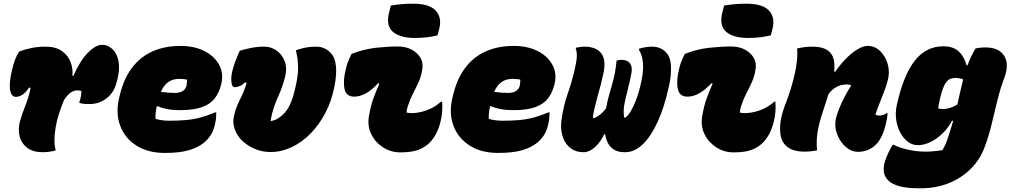

<svg xmlns="http://www.w3.org/2000/svg" viewBox="-20 -812 5458 1037"><path d="M83 -533Q112 -545 148.5 -552.5Q185 -560 225 -560Q282 -560 315.5 -535.5Q349 -511 362 -475Q375 -439 371 -403L376 -402Q413 -485 455 -527.5Q497 -570 532 -570Q564 -570 589 -545Q612 -523 620 -482.5Q628 -442 615 -387L611 -372Q598 -315 557.5 -282.5Q517 -250 463 -250Q447 -250 434.5 -251Q422 -252 409 -256V-262Q414 -276 417 -292Q420 -308 420 -320Q416 -322 410 -323Q404 -324 399 -324Q377 -324 359 -310Q341 -296 325 -270Q311 -236 299 -199.5Q287 -163 281 -127Q274 -85 274 -55.5Q274 -26 281 0Q248 10 211 10Q158 10 127 -13.5Q96 -37 86.5 -73.5Q77 -110 86 -150Q97 -192 116 -239Q135 -286 145 -336L138 -340Q116 -308 98.5 -298.5Q81 -289 65 -289Q41 -289 34.5 -326Q28 -363 45 -434Q58 -494 83 -533Z M955 -564Q1029 -564 1083.5 -536.5Q1138 -509 1163.5 -462Q1189 -415 1175 -358L1174 -354Q1163 -310 1139 -279.5Q1115 -249 1070 -233Q1025 -217 952 -217Q913 -217 882.5 -223Q852 -229 832 -238H827Q823 -221 821 -204Q819 -187 820 -170Q853 -160 895 -160Q944 -160 984 -163.5Q1024 -167 1061.5 -177Q1099 -187 1142 -205H1148Q1148 -186 1146 -168.5Q1144 -151 1139 -132Q1131 -101 1116 -79Q1101 -57 1080 -40Q1049 -15 999.5 -0.5Q950 14 870 14Q779 14 716.5 -26Q654 -66 629 -133.5Q604 -201 623 -281L627 -298Q658 -429 741.5 -496.5Q825 -564 955 -564ZM947 -386Q879 -386 849 -316Q870 -313 888 -311.5Q906 -310 923 -310Q975 -310 987 -347Q989 -357 989.5 -366Q990 -375 990 -382Q973 -386 947 -386Z M1275 -538Q1301 -546 1335.5 -553Q1370 -560 1408 -560Q1443 -560 1473 -539.5Q1503 -519 1517.5 -481.5Q1532 -444 1519 -394Q1506 -343 1484.5 -295.5Q1463 -248 1449 -197Q1447 -187 1445 -177.5Q1443 -168 1441 -159H1447Q1482 -165 1516 -201Q1550 -237 1570 -317L1572 -325Q1590 -396 1590 -444.5Q1590 -493 1579 -535V-541Q1606 -550 1630.5 -555Q1655 -560 1687 -560Q1713 -560 1733 -550.5Q1753 -541 1767 -525Q1790 -501 1794.5 -454.5Q1799 -408 1786 -344L1785 -339Q1770 -264 1736.5 -200.5Q1703 -137 1656.5 -90Q1610 -43 1555 -17Q1500 9 1442 9Q1393 9 1353.5 -9Q1314 -27 1288 -52Q1261 -79 1249 -111Q1237 -143 1241 -171Q1250 -224 1273.5 -269Q1297 -314 1312 -363L1304 -368Q1287 -351 1272 -346Q1257 -341 1249 -341Q1233 -341 1230 -367.5Q1227 -394 1234 -425Q1242 -457 1252 -483.5Q1262 -510 1275 -538Z M1879 -521Q1946 -547 2011 -554Q2076 -561 2128 -561Q2172 -561 2203.5 -544Q2235 -527 2251 -499.5Q2267 -472 2261 -439Q2255 -399 2240.5 -367.5Q2226 -336 2211 -307.5Q2196 -279 2185 -245Q2177 -224 2176 -204Q2190 -201 2203 -201Q2242 -201 2285 -216.5Q2328 -232 2362 -263H2368Q2370 -235 2368 -207.5Q2366 -180 2358 -150Q2340 -81 2300 -41Q2275 -16 2239 -2.5Q2203 11 2142 11Q2091 11 2049 -16Q2007 -43 1985.5 -86.5Q1964 -130 1972 -181Q1982 -240 1996 -278.5Q2010 -317 2029 -360L2023 -363Q1989 -326 1956.5 -308Q1924 -290 1893 -290Q1849 -290 1840.5 -333.5Q1832 -377 1848 -440Q1853 -463 1861.5 -483.5Q1870 -504 1879 -521ZM2091 -782Q2121 -787 2148 -789.5Q2175 -792 2212 -792Q2300 -792 2334 -754Q2368 -716 2352 -655L2343 -621Q2314 -614 2284 -610.5Q2254 -607 2222 -607Q2140 -607 2101.5 -640.5Q2063 -674 2082 -747Z M2755 -564Q2829 -564 2883.5 -536.5Q2938 -509 2963.5 -462Q2989 -415 2975 -358L2974 -354Q2963 -310 2939 -279.5Q2915 -249 2870 -233Q2825 -217 2752 -217Q2713 -217 2682.5 -223Q2652 -229 2632 -238H2627Q2623 -221 2621 -204Q2619 -187 2620 -170Q2653 -160 2695 -160Q2744 -160 2784 -163.5Q2824 -167 2861.5 -177Q2899 -187 2942 -205H2948Q2948 -186 2946 -168.5Q2944 -151 2939 -132Q2931 -101 2916 -79Q2901 -57 2880 -40Q2849 -15 2799.5 -0.5Q2750 14 2670 14Q2579 14 2516.5 -26Q2454 -66 2429 -133.5Q2404 -201 2423 -281L2427 -298Q2458 -429 2541.5 -496.5Q2625 -564 2755 -564ZM2747 -386Q2679 -386 2649 -316Q2670 -313 2688 -311.5Q2706 -310 2723 -310Q2775 -310 2787 -347Q2789 -357 2789.5 -366Q2790 -375 2790 -382Q2773 -386 2747 -386Z M3089 -554Q3100 -556 3111.5 -558Q3123 -560 3136 -560Q3201 -560 3228.5 -522.5Q3256 -485 3237 -407Q3230 -374 3222.5 -346Q3215 -318 3208 -294Q3198 -254 3190.5 -224.5Q3183 -195 3183 -174H3189Q3211 -184 3225 -196Q3239 -208 3253 -226Q3261 -270 3272.5 -308.5Q3284 -347 3294.5 -388.5Q3305 -430 3310 -484Q3320 -489 3335 -489Q3369 -489 3383 -469.5Q3397 -450 3390 -415Q3381 -369 3372 -334.5Q3363 -300 3356 -268Q3349 -237 3348.5 -216.5Q3348 -196 3351 -177H3357Q3372 -186 3386.5 -210.5Q3401 -235 3414 -268.5Q3427 -302 3436 -338L3438 -346Q3456 -419 3453 -466Q3450 -513 3431 -543L3432 -549Q3470 -560 3500 -560Q3551 -560 3579 -527Q3602 -503 3604 -452.5Q3606 -402 3593 -347L3591 -338Q3568 -233 3532.5 -155Q3497 -77 3452.5 -33.5Q3408 10 3357 10H3352Q3265 10 3248 -87H3243Q3224 -45 3193.5 -17.5Q3163 10 3133 10Q3105 10 3085 1.5Q3065 -7 3050 -22Q3026 -46 3016.5 -83Q3007 -120 3012 -160Q3022 -237 3046 -305.5Q3070 -374 3085 -441Q3095 -485 3095.5 -509.5Q3096 -534 3089 -554Z M3679 -521Q3746 -547 3811 -554Q3876 -561 3928 -561Q3972 -561 4003.5 -544Q4035 -527 4051 -499.5Q4067 -472 4061 -439Q4055 -399 4040.5 -367.5Q4026 -336 4011 -307.5Q3996 -279 3985 -245Q3977 -224 3976 -204Q3990 -201 4003 -201Q4042 -201 4085 -216.5Q4128 -232 4162 -263H4168Q4170 -235 4168 -207.5Q4166 -180 4158 -150Q4140 -81 4100 -41Q4075 -16 4039 -2.5Q4003 11 3942 11Q3891 11 3849 -16Q3807 -43 3785.5 -86.5Q3764 -130 3772 -181Q3782 -240 3796 -278.5Q3810 -317 3829 -360L3823 -363Q3789 -326 3756.5 -308Q3724 -290 3693 -290Q3649 -290 3640.5 -333.5Q3632 -377 3648 -440Q3653 -463 3661.5 -483.5Q3670 -504 3679 -521ZM3891 -782Q3921 -787 3948 -789.5Q3975 -792 4012 -792Q4100 -792 4134 -754Q4168 -716 4152 -655L4143 -621Q4114 -614 4084 -610.5Q4054 -607 4022 -607Q3940 -607 3901.5 -640.5Q3863 -674 3882 -747Z M4285 -550Q4305 -555 4325.5 -557.5Q4346 -560 4367 -560Q4436 -560 4464.5 -527.5Q4493 -495 4485 -426L4491 -424Q4516 -461 4547 -493Q4578 -525 4609.5 -544.5Q4641 -564 4667 -564Q4705 -564 4734 -536Q4763 -508 4775 -464.5Q4787 -421 4774 -375Q4765 -341 4751.5 -308Q4738 -275 4730 -253Q4724 -239 4717.5 -220.5Q4711 -202 4708 -192Q4711 -191 4716.5 -189.5Q4722 -188 4729 -188Q4739 -188 4750 -191Q4761 -194 4768 -201H4774Q4773 -177 4765 -145Q4755 -102 4741.5 -75Q4728 -48 4711 -31Q4694 -14 4669.5 -3Q4645 8 4614 8Q4578 8 4547.5 -19Q4517 -46 4501.5 -86.5Q4486 -127 4494 -169Q4499 -192 4511.5 -223.5Q4524 -255 4541.5 -288.5Q4559 -322 4578 -351Q4566 -356 4555 -356Q4493 -356 4455 -304Q4436 -244 4420 -195.5Q4404 -147 4396 -100.5Q4388 -54 4393 0Q4358 7 4325 7Q4170 7 4197 -162Q4203 -202 4228 -265.5Q4253 -329 4272 -411Q4291 -494 4285 -550Z M5075 -562Q5129 -562 5159 -533.5Q5189 -505 5200 -460H5206Q5225 -512 5249 -550Q5273 -556 5301 -556Q5377 -556 5404.5 -509Q5432 -462 5403 -388Q5382 -332 5366.5 -268Q5351 -204 5335.5 -140Q5320 -76 5299 -20Q5274 49 5223.5 99.5Q5173 150 5103.5 177.5Q5034 205 4953 205Q4876 205 4836.5 193.5Q4797 182 4777 162Q4758 143 4754 117.5Q4750 92 4759 62Q4766 39 4776.5 16.5Q4787 -6 4801 -30H4807Q4835 -15 4882.5 -4Q4930 7 4979 7Q4998 7 5021 5Q5044 3 5070 -1Q5080 -17 5087 -33.5Q5094 -50 5102 -74.5Q5110 -99 5122 -138Q5125 -148 5128 -159L5122 -160Q5090 -101 5038.5 -64.5Q4987 -28 4936 -28Q4907 -28 4882.5 -47Q4858 -66 4841.5 -97.5Q4825 -129 4820 -168Q4815 -207 4824 -246L4830 -271Q4865 -417 4925 -489.5Q4985 -562 5075 -562ZM5047 -227Q5056 -223 5072 -223Q5111 -223 5151 -248Q5158 -280 5165.5 -313.5Q5173 -347 5182 -383Q5164 -391 5137 -391Q5123 -391 5110 -385Q5097 -379 5085.5 -360.5Q5074 -342 5063 -303L5061 -296Q5056 -277 5052.5 -259.5Q5049 -242 5047 -227Z"/></svg>

Font: Recursive Mn Csl St XBk
Style: Italic
Weight: 1000
Italic angle: -15°
Monospace: yes
Version: Version 1.079;hotconv 1.0.112;makeotfexe 2.5.65598; ttfautoh